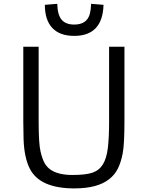

<svg xmlns="http://www.w3.org/2000/svg" viewBox="-20 -997 789 1026"><path d="M104.5 -747.1H186.5V-347.7Q186.5 -229.5 196.8 -186.5Q207 -143.6 220.5 -121.8Q233.9 -100.1 255.4 -86.9Q295.9 -62 366.9 -62Q438 -62 473.9 -74.2Q509.8 -86.4 529.5 -118.2Q549.3 -149.9 556.2 -205.6Q563 -261.2 563 -347.7V-747.1H645V-350.6Q645 -225.1 635.7 -177.5Q626.5 -129.9 610.1 -96.7Q593.8 -63.5 564 -40Q501.5 9.8 377.4 9.8Q192.9 9.8 139.2 -95.7Q109.4 -154.8 106 -252Q104.5 -296.4 104.5 -344.2ZM533.2 -971.2Q528.3 -805.2 376.5 -805.2Q299.3 -805.2 259.5 -847.7Q219.7 -890.1 219.7 -971.2L286.1 -976.6Q287.1 -918 309.3 -891.8Q331.5 -865.7 376.5 -865.7Q444.8 -865.7 460.4 -923.8Q465.8 -945.3 466.8 -976.6Z"/></svg>

Font: Armata
Style: Regular
Weight: 400
Designer: Viktoriya Grabowska
Foundry: Viktoriya Grabowska
Version: Version 1.002